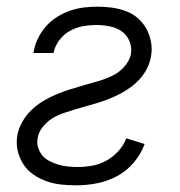

<svg xmlns="http://www.w3.org/2000/svg" viewBox="-20 -548 540 576"><path d="M209 8Q185 8 162.5 5.5Q140 3 119 -4.5Q98 -12 80 -24.5Q62 -37 50 -55.5Q38 -74 33 -96Q28 -118 32 -142Q36 -163 47 -182.5Q58 -202 74.5 -218Q91 -234 110.5 -245.5Q130 -257 150.5 -265.5Q171 -274 192 -280.5Q213 -287 234 -293Q255 -299 276 -305Q297 -311 317.5 -321Q338 -331 353.5 -348.5Q369 -366 373 -387Q376 -407 368 -425.5Q360 -444 344.5 -454.5Q329 -465 309 -469Q289 -473 268 -473Q249 -473 229 -469.5Q209 -466 190 -455.5Q171 -445 158 -427.5Q145 -410 141 -391V-389H80L81 -392Q84 -412 93.5 -432Q103 -452 117.5 -468.5Q132 -485 151 -497Q170 -509 190.5 -516Q211 -523 231.5 -525.5Q252 -528 273 -528Q295 -528 316.5 -525Q338 -522 358 -514.5Q378 -507 393.5 -493.5Q409 -480 419 -462Q429 -444 433 -422.5Q437 -401 433 -379Q430 -361 422 -344.5Q414 -328 401.5 -313.5Q389 -299 373.5 -287.5Q358 -276 342 -267.5Q326 -259 308.5 -252Q291 -245 273.5 -239.5Q256 -234 239 -229.5Q222 -225 204 -219.5Q186 -214 168.5 -208Q151 -202 135.5 -192Q120 -182 108 -167Q96 -152 93 -134Q90 -119 94.5 -105Q99 -91 107.5 -81Q116 -71 129 -64.5Q142 -58 155.5 -54Q169 -50 183.5 -48.5Q198 -47 213 -47Q235 -47 257 -51Q279 -55 299 -66Q319 -77 335 -94.5Q351 -112 359 -133L414 -116Q403 -86 381.5 -60.5Q360 -35 331 -19.5Q302 -4 270.5 2Q239 8 209 8Z"/></svg>

Font: Iosevka Light
Style: Italic
Weight: 300
Italic angle: -9°
Monospace: yes
Designer: Belleve Invis
Foundry: Belleve Invis
Version: Version 32.5.0; ttfautohint (v1.8.4)